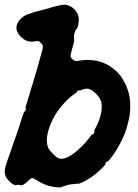

<svg xmlns="http://www.w3.org/2000/svg" viewBox="-27 -752 594 824"><path d="M239 -731Q251 -733 261 -730Q286 -724 301 -701Q313 -683 311 -664Q309 -640 305 -632Q304 -631 304 -629L303 -628L302 -629L301 -628Q297 -623 297 -620Q297 -619 296.5 -619Q296 -619 295.5 -617.5Q295 -616 293.5 -612.5Q292 -609 291 -602.5Q290 -596 290.5 -595.5Q291 -595 290.5 -591Q290 -587 291 -583Q292 -578 291 -573Q290 -569 288 -561.5Q286 -554 283 -544.5Q280 -535 279.5 -530.5Q279 -526 277 -522Q275 -512 277 -506Q278 -503 285 -497Q292 -491 297 -490Q304 -490 316 -492Q327 -494 344 -495Q357 -495 375 -493Q395 -491 417 -482Q433 -476 443 -469Q458 -459 472 -447Q481 -438 491 -426Q499 -414 506 -401Q514 -386 515 -384Q515 -383 518 -375Q527 -352 530 -329Q530 -324 531 -322Q532 -313 532 -289Q532 -277 529 -256Q525 -230 515 -198Q509 -178 501 -162Q499 -158 494 -147Q488 -134 476 -114Q470 -103 456.5 -84Q443 -65 438 -61Q436 -59 435 -59Q429 -59 425 -50Q424 -48 425 -48H427L425 -46Q423 -44 422 -43Q421 -40 409 -28.5Q397 -17 391 -12Q387 -9 381 -4Q366 9 345 21Q339 24 333 27Q320 34 313 36Q310 37 306 36.5Q302 36 299 37Q295 38 279 39Q268 40 261 43Q255 45 243 48Q238 50 236.5 51Q235 52 225 52Q208 52 188 47Q162 41 135 24Q131 22 128.5 20Q126 18 123 17Q115 12 111 12Q105 12 96 22Q87 32 80 36Q74 41 67 43H62L53 41Q42 41 43 43H39Q33 42 23 35Q20 33 13 26Q-1 12 -5 -2Q-9 -17 -3 -39Q2 -56 22 -112Q28 -129 33 -145Q39 -162 43 -172Q47 -183 49.5 -191.5Q52 -200 57.5 -215.5Q63 -231 69 -252Q74 -267 75.5 -270Q77 -273 77 -273Q80 -273 82 -277Q84 -281 84 -285Q84 -289 83 -289.5Q82 -290 82 -290.5Q82 -291 93 -326Q99 -344 101 -351.5Q103 -359 104 -364Q106 -370 114 -395Q118 -408 119 -413Q121 -418 124 -429Q127 -440 129 -445Q139 -480 153 -531Q159 -553 156 -558Q156 -560 149 -567Q144 -572 142 -573.5Q140 -575 138 -575.5Q136 -576 131 -576Q125 -575 118.5 -574Q112 -573 104 -573.5Q96 -574 91 -576Q83 -578 76 -583Q57 -596 48 -614Q37 -637 53 -661Q65 -678 87 -689Q97 -693 120 -700Q138 -705 146 -707Q167 -713 184 -717Q190 -719 200 -722Q231 -730 239 -731ZM351 -371Q346 -372 340 -371Q331 -370 321 -365Q316 -364 315.5 -364Q315 -364 313.5 -363Q312 -362 312 -363Q311 -366 307 -364Q306 -363 305 -361Q304 -359 304 -358Q304 -357 304 -357Q304 -357 302 -355.5Q300 -354 295 -351Q278 -339 258 -320Q243 -304 231 -289Q207 -259 192 -223Q187 -212 182 -197Q175 -174 174 -153Q174 -130 181 -115Q186 -106 199 -93Q215 -76 226 -72Q234 -70 241 -71Q253 -72 266 -79Q293 -93 322 -122Q346 -145 364 -171Q367 -176 368 -175Q372 -173 376 -180Q379 -185 378 -190L377 -192L380 -197Q388 -211 394 -226Q401 -241 404 -255Q412 -284 409 -305Q407 -321 399 -333Q387 -351 367 -365Q359 -370 351 -371Z"/></svg>

Font: TT2020 Style B
Style: Italic
Weight: 400
Italic angle: -15°
Version: Version 0.2.000